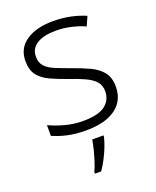

<svg xmlns="http://www.w3.org/2000/svg" viewBox="-142 -625 753 929"><g transform="rotate(-20 234.5 -160.5)"><path d="M423 -141Q423 -93 399 -59.5Q375 -26 329 -8Q283 10 217 10Q161 10 118.5 0Q76 -10 46 -24V-79Q82 -62 126.5 -50Q171 -38 218 -38Q297 -38 332 -65Q367 -92 367 -137Q367 -167 350.5 -186.5Q334 -206 301.5 -221.5Q269 -237 221 -253Q172 -270 134 -287.5Q96 -305 75 -332Q54 -359 54 -406Q54 -471 106 -506.5Q158 -542 245 -542Q293 -542 335 -533Q377 -524 411 -509L390 -462Q359 -476 320.5 -485Q282 -494 242 -494Q179 -494 144 -472Q109 -450 109 -408Q109 -377 126 -358.5Q143 -340 175.5 -326.5Q208 -313 253 -297Q301 -280 339.5 -262Q378 -244 400.5 -216Q423 -188 423 -141ZM286 68Q281 90 270.5 117Q260 144 246 171Q232 198 216 221H184V212Q192 196 201 168.5Q210 141 217.5 111.5Q225 82 228 61H286Z"/></g></svg>

Font: Noto Sans Georgian Light
Style: Regular
Weight: 300
Version: Version 2.002